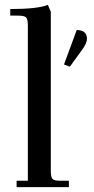

<svg xmlns="http://www.w3.org/2000/svg" viewBox="-20 -766 383 786"><path d="M22 -702V-729Q134 -729 176 -746L188 -718V-66Q188 -41 195 -33.5Q202 -26 227 -26H262V0H48V-26H94V-662Q94 -687 87 -694.5Q80 -702 55 -702ZM242 -502 294 -643Q336 -643 336 -607Q336 -589 316 -562L266 -493Z"/></svg>

Font: Dihjauti
Style: Bold
Weight: 700
Designer: T. Christopher White
Version: Version 3.0.0